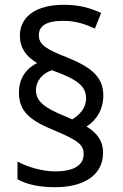

<svg xmlns="http://www.w3.org/2000/svg" viewBox="-20 -876 512 801"><path d="M59 -490C59 -409 108 -372 209 -331C309 -289 329 -271 329 -232C329 -193 297 -161 210 -161C154 -161 91 -181 53 -202V-128C92 -107 141 -95 209 -95C333 -95 410 -147 410 -239C410 -287 386 -321 341 -348C380 -373 411 -416 411 -478C411 -558 356 -597 261 -636C173 -670 142 -690 142 -729C142 -766 170 -789 243 -789C297 -789 333 -776 376 -757L402 -822C354 -843 313 -856 246 -856C132 -856 63 -808 63 -727C63 -676 89 -640 135 -613C92 -592 59 -552 59 -490ZM130 -500C130 -541 161 -572 197 -583C309 -543 339 -514 339 -465C339 -424 311 -396 281 -378L254 -390C164 -426 130 -454 130 -500Z"/></svg>

Font: Noto Sans Kannada UI SemiCondensed SemiBold
Style: Regular
Weight: 600
Width: 4
Designer: Jelle Bosma - Monotype Design Team
Foundry: Monotype Imaging Inc.
Version: Version 2.006